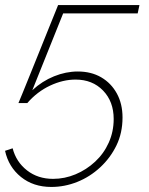

<svg xmlns="http://www.w3.org/2000/svg" viewBox="-45 -591 588 760"><path d="M158 149Q87 149 38 109.5Q-11 70 -25 6L5 -4Q19 50 62 83.5Q105 117 165 117Q211 117 254 99Q297 81 331.5 49Q366 17 385.5 -26.5Q405 -70 405 -120Q405 -189 363 -232.5Q321 -276 254 -276Q204 -276 153 -252Q102 -228 63 -183H28Q33 -194 46 -226.5Q59 -259 77 -303Q95 -347 113.5 -393.5Q132 -440 148.5 -480.5Q165 -521 175 -546Q185 -571 185 -571H507L500 -538H205L83 -234Q122 -270 169 -289Q216 -308 263 -308Q316 -308 355.5 -285Q395 -262 417.5 -221Q440 -180 440 -126Q440 -65 416 -15.5Q392 34 351.5 71.5Q311 109 261 129Q211 149 158 149Z"/></svg>

Font: Raleway Thin ExtraLight
Style: Italic
Weight: 250
Italic angle: -12°
Version: Version 4.026